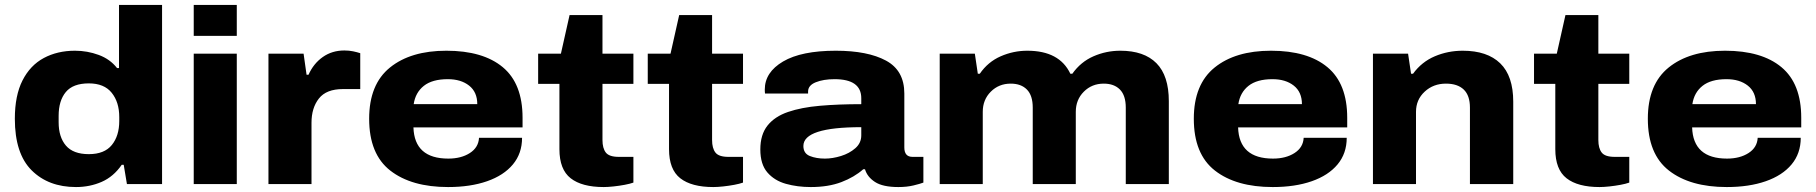

<svg xmlns="http://www.w3.org/2000/svg" viewBox="-20 -744 7340 776"><path d="M287 12Q176 12 108 -55.5Q40 -123 40 -264Q40 -358 71 -419Q102 -480 157 -509.5Q212 -539 283 -539Q333 -539 379 -522Q425 -505 453 -469H461V-724H635V0H493L480 -78H472Q439 -30 391 -9Q343 12 287 12ZM339 -121Q402 -121 432 -158Q462 -195 462 -255V-271Q462 -331 431.5 -369Q401 -407 339 -407Q275 -407 246 -372Q217 -337 217 -276V-250Q217 -190 246.5 -155.5Q276 -121 339 -121Z M763 -599V-724H937V-599ZM763 0V-527H937V0Z M1065 0V-527H1207L1219 -442H1227Q1247 -487 1284.5 -513.5Q1322 -540 1372 -540Q1391 -540 1407.5 -536.5Q1424 -533 1436 -529V-384H1366Q1299 -384 1269 -346Q1239 -308 1239 -248V0Z M1791 12Q1643 12 1557.5 -54.5Q1472 -121 1472 -264Q1472 -403 1556 -471Q1640 -539 1784 -539Q1932 -539 2012 -472.5Q2092 -406 2092 -268V-229H1651Q1655 -103 1792 -103Q1844 -103 1879 -125.5Q1914 -148 1916 -187H2090Q2090 -124 2053 -79.5Q2016 -35 1948.5 -11.5Q1881 12 1791 12ZM1652 -323H1909Q1909 -372 1876 -398Q1843 -424 1790 -424Q1727 -424 1693 -397Q1659 -370 1652 -323Z M2420 12Q2332 12 2286.5 -23.5Q2241 -59 2241 -141V-405H2155V-527H2247L2282 -683H2415V-527H2540V-405H2415V-178Q2415 -145 2428.5 -127.5Q2442 -110 2481 -110H2540V-6Q2526 -1 2504.5 3Q2483 7 2460 9.5Q2437 12 2420 12Z M2863 12Q2775 12 2729.5 -23.5Q2684 -59 2684 -141V-405H2598V-527H2690L2725 -683H2858V-527H2983V-405H2858V-178Q2858 -145 2871.5 -127.5Q2885 -110 2924 -110H2983V-6Q2969 -1 2947.5 3Q2926 7 2903 9.5Q2880 12 2863 12Z M3257 12Q3203 12 3156.5 -1Q3110 -14 3081.5 -47Q3053 -80 3053 -140Q3053 -200 3082 -236.5Q3111 -273 3165 -291.5Q3219 -310 3294 -316.5Q3369 -323 3461 -323V-347Q3461 -424 3353 -424Q3308 -424 3277 -411.5Q3246 -399 3246 -374V-366H3072Q3071 -372 3071 -382Q3071 -452 3145 -495.5Q3219 -539 3358 -539Q3487 -539 3561 -499Q3635 -459 3635 -366V-148Q3635 -110 3668 -110H3712V-6Q3699 -1 3672 5.5Q3645 12 3611 12Q3548 12 3516.5 -8.5Q3485 -29 3476 -60H3469Q3433 -28 3380.5 -8Q3328 12 3257 12ZM3314 -103Q3345 -103 3379 -113.5Q3413 -124 3437 -145Q3461 -166 3461 -197V-230Q3227 -230 3227 -154Q3227 -124 3253 -113.5Q3279 -103 3314 -103Z M3778 0V-527H3920L3932 -446H3940Q3973 -494 4024.5 -516.5Q4076 -539 4132 -539Q4262 -539 4306 -446H4314Q4348 -494 4399.5 -516.5Q4451 -539 4508 -539Q4604 -539 4654 -488.5Q4704 -438 4704 -335V0H4530V-309Q4530 -358 4506.5 -382Q4483 -406 4441 -406Q4393 -406 4360.5 -373.5Q4328 -341 4328 -292V0H4154V-309Q4154 -358 4130.5 -382Q4107 -406 4065 -406Q4017 -406 3984.5 -373.5Q3952 -341 3952 -292V0Z M5124 12Q4976 12 4890.5 -54.5Q4805 -121 4805 -264Q4805 -403 4889 -471Q4973 -539 5117 -539Q5265 -539 5345 -472.5Q5425 -406 5425 -268V-229H4984Q4988 -103 5125 -103Q5177 -103 5212 -125.5Q5247 -148 5249 -187H5423Q5423 -124 5386 -79.5Q5349 -35 5281.5 -11.5Q5214 12 5124 12ZM4985 -323H5242Q5242 -372 5209 -398Q5176 -424 5123 -424Q5060 -424 5026 -397Q4992 -370 4985 -323Z M5529 0V-527H5671L5683 -446H5691Q5726 -494 5779 -516.5Q5832 -539 5892 -539Q5991 -539 6043.5 -488Q6096 -437 6096 -333V0H5921V-309Q5921 -358 5896 -382Q5871 -406 5824 -406Q5773 -406 5738 -373.5Q5703 -341 5703 -292V0Z M6445 12Q6357 12 6311.5 -23.5Q6266 -59 6266 -141V-405H6180V-527H6272L6307 -683H6440V-527H6565V-405H6440V-178Q6440 -145 6453.5 -127.5Q6467 -110 6506 -110H6565V-6Q6551 -1 6529.5 3Q6508 7 6485 9.5Q6462 12 6445 12Z M6959 12Q6811 12 6725.5 -54.5Q6640 -121 6640 -264Q6640 -403 6724 -471Q6808 -539 6952 -539Q7100 -539 7180 -472.5Q7260 -406 7260 -268V-229H6819Q6823 -103 6960 -103Q7012 -103 7047 -125.5Q7082 -148 7084 -187H7258Q7258 -124 7221 -79.5Q7184 -35 7116.5 -11.5Q7049 12 6959 12ZM6820 -323H7077Q7077 -372 7044 -398Q7011 -424 6958 -424Q6895 -424 6861 -397Q6827 -370 6820 -323Z"/></svg>

Font: Archivo SemiExpanded ExtraBold
Style: Regular
Weight: 800
Width: 6
Designer: Hector Gatti
Foundry: Omnibus-Type
Version: Version 2.001; ttfautohint (v1.8.3)